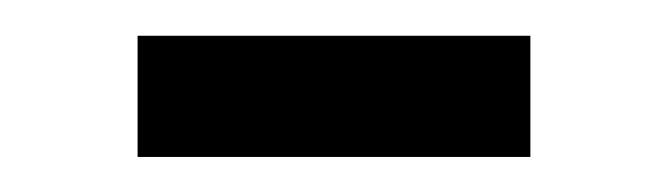

<svg xmlns="http://www.w3.org/2000/svg" viewBox="-20 -355 379 109"><path d="M281.1 -265.9H58.1V-334.7H281.1Z"/></svg>

Font: KhulaRegular
Style: Regular
Weight: 400
Designer: Erin McLaughlin, Steve Matteson
Version: Version 1.001;PS 1.0;hotconv 1.0.72;makeotf.lib2.5.5900; ttf